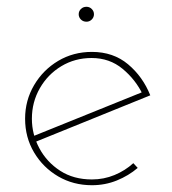

<svg xmlns="http://www.w3.org/2000/svg" viewBox="-20 -540 507 566"><path d="M251 6Q196 6 151.5 -20Q107 -46 80.5 -90.5Q54 -135 54 -190Q54 -244 80.5 -289Q107 -334 151.5 -360.5Q196 -387 251 -387Q314 -387 357.5 -350.5Q401 -314 423 -259L80 -120L74 -137L406 -271L401 -261Q380 -305 341.5 -337Q303 -369 250 -369Q201 -369 161 -345Q121 -321 97.5 -280Q74 -239 74 -190Q74 -144 96 -103Q118 -62 157.5 -36.5Q197 -11 251 -11Q286 -11 317.5 -24Q349 -37 373 -59L386 -45Q359 -22 324.5 -8Q290 6 251 6ZM212 -498Q212 -507 218.5 -513.5Q225 -520 235 -520Q244 -520 250.5 -513.5Q257 -507 257 -498Q257 -489 250.5 -482.5Q244 -476 235 -476Q225 -476 218.5 -482.5Q212 -489 212 -498Z"/></svg>

Font: Josefin Sans Thin Thin
Style: Regular
Weight: 250
Version: Version 2.001